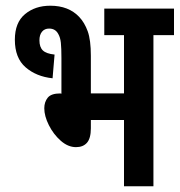

<svg xmlns="http://www.w3.org/2000/svg" viewBox="-20 -652 629 672"><path d="M156 -632Q220 -632 257 -593Q276 -573 287 -542.5Q298 -512 298 -457V-325H414V-529H345V-622H589V-529H517V0H414V-232H298V-203Q298 -168 284.5 -152.5Q271 -137 246 -137Q218 -137 192.5 -159.5Q167 -182 151 -214Q135 -246 135 -273Q135 -295 147 -310Q159 -325 191 -325L195 -324V-449Q195 -484 193 -502.5Q191 -521 184 -533Q174 -552 152 -552Q136 -552 127 -541Q118 -530 118 -511Q118 -487 130 -475.5Q142 -464 171 -461L164 -378Q107 -384 69.5 -416.5Q32 -449 32 -513Q32 -573 67.5 -602.5Q103 -632 156 -632Z"/></svg>

Font: Noto Sans ExtraCondensed SemiBold
Style: Regular
Weight: 600
Width: 2
Designer: Monotype Design Team
Foundry: Monotype Imaging Inc.
Version: Version 2.013; ttfautohint (v1.8.4.7-5d5b)